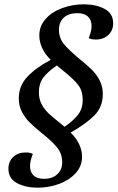

<svg xmlns="http://www.w3.org/2000/svg" viewBox="-20 -695 548 889"><path d="M504 -587Q504 -554 481.5 -533Q459 -512 424 -512Q400 -512 391 -519Q404 -552 404 -574Q404 -603 387 -618.5Q370 -634 338 -634Q298 -634 275.5 -613.5Q253 -593 253 -557Q253 -519 276 -491Q299 -463 347 -423Q383 -394 404.5 -373Q426 -352 441 -323.5Q456 -295 456 -260Q456 -200 417.5 -161Q379 -122 307 -81Q333 -56 346.5 -27Q360 2 360 30Q360 74 330.5 106.5Q301 139 254 156.5Q207 174 154 174Q99 174 59 153Q19 132 19 86Q19 53 41 32Q63 11 98 11Q122 11 132 18Q119 51 119 73Q119 102 135.5 117.5Q152 133 184 133Q222 133 245 112Q268 91 268 56Q268 17 244 -12.5Q220 -42 173 -79Q138 -108 117 -128.5Q96 -149 81.5 -177Q67 -205 67 -239Q67 -298 107 -340Q147 -382 215 -418Q189 -443 175.5 -472Q162 -501 162 -531Q162 -574 191 -607Q220 -640 268 -657.5Q316 -675 369 -675Q424 -675 464 -654Q504 -633 504 -587ZM160 -268Q160 -237 172.5 -213Q185 -189 204.5 -170.5Q224 -152 262 -122Q261 -123 279 -108Q322 -138 342.5 -165.5Q363 -193 363 -232Q363 -274 342.5 -301Q322 -328 277 -364L243 -392Q200 -362 180 -335Q160 -308 160 -268Z"/></svg>

Font: Sansita Light Italic
Style: Regular
Weight: 300
Italic angle: -11°
Designer: Pablo Cosgaya
Foundry: Omnibus-Type
Version: Version 1.006